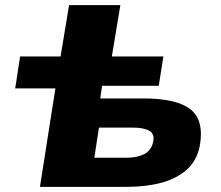

<svg xmlns="http://www.w3.org/2000/svg" viewBox="-20 -725 859 745"><path d="M135 0 195 -382H39L58 -506H215L248 -705H447L414 -506H614L596 -392H376L369 -343H537Q667 -343 720 -300Q773 -257 755 -158Q744 -102 705 -67Q666 -32 606.5 -16Q547 0 472 0ZM346 -113H472Q514 -113 541 -128Q568 -143 574 -174Q581 -205 559.5 -217.5Q538 -230 492 -230H364Z"/></svg>

Font: Nunito Sans 7pt SemiExpanded Black
Style: Italic
Weight: 900
Width: 6
Italic angle: -9°
Designer: Vernon Adams
Foundry: Vernon Adams
Version: Version 3.101;gftools[0.9.27]